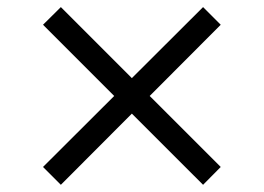

<svg xmlns="http://www.w3.org/2000/svg" viewBox="-20 -554 737 536"><path d="M546.9 -38.1 348.1 -236.8 149.9 -38.1 100.1 -87.9 298.8 -286.1 100.1 -484.9 149.9 -534.2 348.1 -335.9 546.9 -534.2 596.2 -484.9 397.9 -286.1 596.2 -87.9Z"/></svg>

Font: ClearSansRegular
Style: Regular
Weight: 400
Foundry: Intel Corporation
Version: Version 1.00